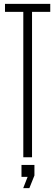

<svg xmlns="http://www.w3.org/2000/svg" viewBox="-20 -820 288 1001"><path d="M101.5 0V-758H6V-800H242V-758H147V0ZM101 161 124 102H92V40H159.5V95L133 161Z"/></svg>

Font: Big Shoulders Display Thin Light
Style: Regular
Weight: 300
Version: Version 2.002